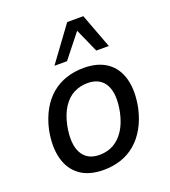

<svg xmlns="http://www.w3.org/2000/svg" viewBox="-138 -852 854 962"><g transform="rotate(-20 289.0 -370.5)"><path d="M251 9Q174 9 126 -25.5Q78 -60 61 -124Q44 -188 61 -275Q74 -332 98.5 -375.5Q123 -419 157.5 -448Q192 -477 235.5 -491.5Q279 -506 329 -506Q405 -506 453 -472Q501 -438 518 -374.5Q535 -311 518 -224Q505 -166 480.5 -122.5Q456 -79 421.5 -49.5Q387 -20 344 -5.5Q301 9 251 9ZM257 -69Q298 -69 331 -87Q364 -105 388.5 -142Q413 -179 425 -236Q443 -329 415.5 -378.5Q388 -428 321 -428Q282 -428 248.5 -411Q215 -394 190.5 -357Q166 -320 154 -263Q136 -169 163.5 -119Q191 -69 257 -69ZM196 -566 331 -750H417L486 -566H419L363 -692L263 -566Z"/></g></svg>

Font: Nunito Sans 7pt SemiCondensed Medium
Style: Italic
Weight: 500
Width: 4
Italic angle: -9°
Designer: Vernon Adams
Foundry: Vernon Adams
Version: Version 3.101;gftools[0.9.27]